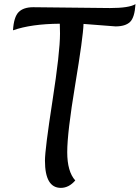

<svg xmlns="http://www.w3.org/2000/svg" viewBox="-20 -904 677 931"><path d="M540 -776 385 -788Q383 -724 344.5 -492.5Q306 -261 306 -166.5Q306 -72 345 -29Q314 7 275 7Q198 7 198 -125Q198 -180 234.5 -415.5Q271 -651 271 -741Q271 -772 270 -789Q131 -788 43 -757Q47 -822 70.5 -845.5Q94 -869 141 -869L513 -865Q606 -865 637 -884Q633 -819 610.5 -797.5Q588 -776 540 -776Z"/></svg>

Font: Paprika
Style: Regular
Weight: 400
Designer: Eduardo Rodriguez Tunni
Foundry: Eduardo Rodriguez Tunni
Version: Version 1.001